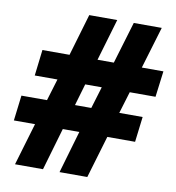

<svg xmlns="http://www.w3.org/2000/svg" viewBox="-80 -786 787 858"><g transform="rotate(10 313.0 -357.0)"><path d="M45 0H172L228 -192H303L247 0H373L430 -192H556L570 -307H464L494 -406H611L626 -524H528L585 -714H458L401 -524H327L383 -714H256L200 -524H77L63 -406H166L136 -307H20L6 -192H102ZM263 -307 292 -406H367L337 -307Z"/></g></svg>

Font: Noto Sans SemiCondensed Black
Style: Italic
Weight: 900
Width: 4
Italic angle: -12°
Designer: Monotype Design Team
Foundry: Monotype Imaging Inc.
Version: Version 2.013